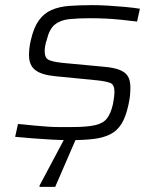

<svg xmlns="http://www.w3.org/2000/svg" viewBox="-20 -538 615 748"><path d="M254 8Q222 8 183.5 6Q145 4 107.5 1Q70 -2 39 -5L50 -55Q91 -51 118 -48.5Q145 -46 166.5 -44.5Q188 -43 209 -43Q230 -43 259 -43Q319 -43 351 -50.5Q383 -58 397.5 -77.5Q412 -97 420 -132Q423 -148 424.5 -160Q426 -172 426 -179Q426 -208 410.5 -214.5Q395 -221 359 -225L196 -241Q142 -246 117.5 -265Q93 -284 93 -323Q93 -335 94.5 -349.5Q96 -364 100 -381Q111 -430 131 -458Q151 -486 180.5 -499Q210 -512 249.5 -515Q289 -518 341 -518Q370 -518 402.5 -516Q435 -514 467.5 -511Q500 -508 525 -504L514 -454Q482 -458 452.5 -461Q423 -464 393.5 -465.5Q364 -467 331 -467Q285 -467 250.5 -463.5Q216 -460 194 -442.5Q172 -425 162 -382Q158 -371 156 -359Q154 -347 154 -339Q154 -312 170 -304.5Q186 -297 224 -293L384 -278Q421 -275 444 -266.5Q467 -258 477.5 -242Q488 -226 488 -197Q488 -182 486.5 -166Q485 -150 480 -128Q470 -82 453 -55Q436 -28 409 -14.5Q382 -1 343.5 3.5Q305 8 254 8ZM134 190V185L242 -18H283V-13L195 190Z"/></svg>

Font: Saira Expanded Light
Style: Italic
Weight: 300
Width: 7
Italic angle: -12°
Designer: Hector Gatti with collaboration of the Omnibus-Type team
Foundry: Omnibus-Type
Version: Version 1.101